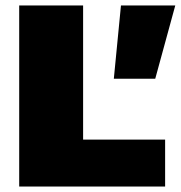

<svg xmlns="http://www.w3.org/2000/svg" viewBox="-20 -680 659 700"><path d="M283 -171H582V0H50V-660H283ZM619 -660 546 -393H395L421 -660Z"/></svg>

Font: Elaine Sans Black
Style: Regular
Weight: 900
Designer: Wei Huang
Foundry: Wei Huang
Version: Version 2.001;December 24, 2019;FontCreator 12.0.0.2547 64-b